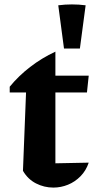

<svg xmlns="http://www.w3.org/2000/svg" viewBox="-20 -839 426 870"><path d="M231 -605V-496H382L374 -420H231V-99L382 -102Q370 -66 345 -40.5Q320 -15 288 -2Q256 11 222 11Q180 11 143 -8Q106 -27 84 -65L98 -420H24V-446Q64 -495 116.5 -535.5Q169 -576 231 -605ZM270 -619 244 -815Q306 -823 368 -815L342 -619Z"/></svg>

Font: Piazzolla Thin ExtraBold
Style: Regular
Weight: 800
Version: Version 2.005